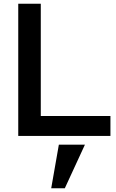

<svg xmlns="http://www.w3.org/2000/svg" viewBox="-20 -730 625 1031"><path d="M78 0V-710H199V-107H573V0ZM255 281 296 47H436L328 281Z"/></svg>

Font: Rising Sun SemiBold
Style: Regular
Weight: 600
Designer: Matt McInerney, Pablo Impallari, Rodrigo Fuenzalida (Raleway font), Stephen Hutchings (Greek), Cristiano Sobral (main ch
Foundry: The Rising Sun Project Authors
Version: Version 4.327; ttfautohint (v1.8.4.7-5d5b-dirty)